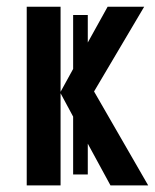

<svg xmlns="http://www.w3.org/2000/svg" viewBox="-20 -562 471 582"><path d="M246.1 -516.6V-433.1L306.2 -541.5H417L265.1 -284.7L429.2 0H314.9L246.1 -126.5V-33.2H201.7V-208.5L163.6 -279.3V0H61V-541.5H163.6V-283.7L201.7 -353V-516.6Z"/></svg>

Font: Open Sans Condensed SemiBold
Style: Regular
Weight: 600
Width: 3
Designer: Monotype Design Team
Foundry: Monotype Imaging Inc.
Version: Version 3.000; ttfautohint (v1.8.4)